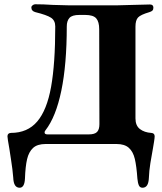

<svg xmlns="http://www.w3.org/2000/svg" viewBox="-20 -675 760 900"><path d="M42 157Q39 119 32 75.5Q25 32 24 23Q15 -27 15 -36Q15 -51 31 -52Q109 -52 154.5 -105.5Q200 -159 219.5 -268Q239 -377 239 -551Q239 -579 219 -592Q199 -605 146 -618Q127 -623 127 -640Q127 -646 133 -650.5Q139 -655 145 -655Q183 -655 228 -652Q284 -650 303 -650H528Q547 -650 603 -652Q661 -654 683 -654Q699 -654 699 -639Q699 -630 694.5 -625.5Q690 -621 680 -618Q639 -606 627 -593Q615 -580 615 -550V-120Q615 -86 636 -70Q657 -54 689 -52Q705 -51 705 -36Q705 -29 702 -10Q699 9 697 20Q691 51 685 89Q679 127 678 157Q677 182 669.5 193.5Q662 205 648 205Q636 205 631 194Q626 183 624 162Q620 104 612 70Q604 36 584 18Q564 0 526 0H194Q155 0 135 18.5Q115 37 107 71Q99 105 97 162Q95 205 72 205Q58 205 50.5 193.5Q43 182 42 157ZM396 -45Q424 -45 435 -56.5Q446 -68 446 -93L445 -538Q445 -573 431 -589Q417 -605 379 -605H352Q318 -605 305.5 -591Q293 -577 293 -551Q293 -373 267.5 -250Q242 -127 193 -64Q189 -60 189 -54Q189 -45 203 -45Z"/></svg>

Font: EB Garamond ExtraBold
Style: Regular
Weight: 800
Designer: Georg Duffner and Octavio Pardo
Foundry: Georg Duffner
Version: Version 1.000